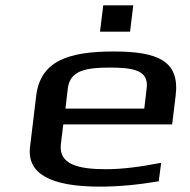

<svg xmlns="http://www.w3.org/2000/svg" viewBox="-20 -686 709 716"><path d="M404 -494C233 -494 131 -458 115 -329L92 -138C80 -39 167 10 352 10C422 10 496 3 572 -10L581 -79C501 -63 432 -55 375 -55C271 -55 198 -73 207 -149L216 -222H622L635 -329C651 -458 570 -494 404 -494ZM389 -434C480 -434 535 -423 527 -357L518 -281H224L233 -357C241 -423 301 -434 389 -434ZM465 -568 477 -666H365L353 -568Z"/></svg>

Font: Gamestation Extended
Style: Italic
Weight: 400
Width: 7
Designer: Jonas Hecksher
Foundry: Jonas Hecksher, Playtypeª, e-types AS
Version: Version 1.003